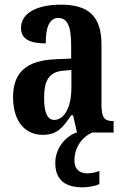

<svg xmlns="http://www.w3.org/2000/svg" viewBox="-20 -568 533 823"><path d="M163 10C225 10 249 -20 285 -74H293L310 0H309C264 14 217 65 217 130C217 204 259 235 336 235C354 235 389 230 406 221V165C386 172 370 175 354 175C322 175 299 158 299 120C299 57 340 14 376 0H467V-49H464C427 -49 415 -65 415 -120V-377C415 -502 356 -548 241 -548C144 -548 70 -515 70 -448C70 -403 104 -382 176 -382C176 -450 191 -491 230 -491C272 -491 285 -449 285 -373V-317L218 -314C96 -309 36 -260 36 -152C36 -41 93 10 163 10ZM212 -54C182 -54 169 -89 169 -147C169 -222 189 -260 252 -265L286 -268V-191C286 -111 257 -54 212 -54Z"/></svg>

Font: Noto Serif Tamil ExtraCondensed
Style: Bold Italic
Weight: 700
Width: 2
Italic angle: -12°
Designer: Indian Type Foundry, Tom Grace, and the Monotype Design Team
Foundry: Monotype Imaging Inc.
Version: Version 2.003